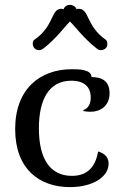

<svg xmlns="http://www.w3.org/2000/svg" viewBox="-20 -751 504 785"><path d="M274 -468C143 -468 42 -387 42 -223C42 -62 139 14 266 14C360 14 424 -28 424 -82C424 -113 402 -124 385 -131H381C370 -68 337 -32 274 -32C186 -32 139 -100 139 -226C139 -346 181 -421 272 -421C327 -421 351 -393 351 -353C351 -324 339 -307 321 -301V-297C329 -295 342 -294 350 -294C388 -294 428 -316 428 -370C428 -417 400 -436 354 -436C354 -468 300 -468 274 -468ZM293 -713C290 -724 278 -731 265 -731C253 -731 243 -723 240 -713C236 -715 234 -715 231 -715C187 -715 203 -645 120 -588C114 -584 114 -577 114 -572C114 -557 125 -546 139 -546C145 -546 152 -548 158 -553C211 -594 251 -650 266 -663C281 -650 322 -594 375 -553C381 -548 386 -546 391 -546C404 -546 419 -553 419 -571C419 -578 417 -585 413 -588C331 -645 346 -715 302 -715C299 -715 297 -715 293 -713Z"/></svg>

Font: Milonga
Style: Regular
Weight: 400
Designer: Pablo Impallari, Brenda Gallo, Rodrigo Fuenzalida
Foundry: Pablo Impallari, Brenda Gallo, Rodrigo Fuenzalida
Version: Version 1.000